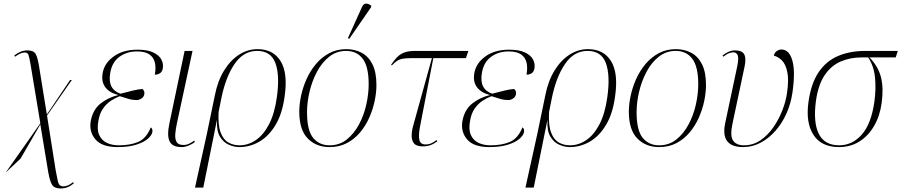

<svg xmlns="http://www.w3.org/2000/svg" viewBox="-20 -825 5117 1090"><path d="M12 155 209 -125 153 -462Q146 -503 141 -515Q136 -527 120 -527Q110 -527 97.5 -522Q85 -517 65 -503L61 -510Q98 -539 135 -539Q171 -539 182.5 -518.5Q194 -498 202 -447L245 -181L268 -221L245 -180L246 -175L378 -371H388L247 -169L296 141Q303 180 307.5 200Q312 220 319.5 226.5Q327 233 341 233Q351 233 364.5 228Q378 223 395 209L399 216Q365 245 325 245Q289 245 276 224.5Q263 204 254 153L209 -119L97 75Z M648 10Q559 10 522 -33.5Q485 -77 495 -137Q507 -202 550 -236.5Q593 -271 650 -285V-286Q600 -299 577 -331Q554 -363 563 -411Q573 -467 626 -505Q679 -543 761 -543Q817 -543 850.5 -527Q884 -511 896.5 -486.5Q909 -462 904 -436Q901 -418 888.5 -409.5Q876 -401 859 -401Q866 -439 859.5 -468.5Q853 -498 829 -515.5Q805 -533 757 -533Q700 -533 658 -502.5Q616 -472 606 -412Q589 -319 664 -293Q706 -304 735 -311Q764 -318 789 -320Q796 -313 798.5 -306Q801 -299 799 -289Q796 -274 782.5 -265.5Q769 -257 756 -257Q733 -257 713 -262.5Q693 -268 660 -279Q634 -269 609 -252.5Q584 -236 565 -209Q546 -182 539 -141Q529 -90 543 -59Q557 -28 586.5 -14Q616 0 655 0Q718 0 764 -19Q810 -38 836 -102Q848 -93 845 -76Q842 -57 819 -37Q796 -17 753 -3.5Q710 10 648 10Z M1011 10Q958 10 942.5 -23Q927 -56 942 -126L1028 -536H1073L985 -128Q977 -92 975 -63.5Q973 -35 983 -18.5Q993 -2 1021 -2Q1039 -2 1053.5 -9Q1068 -16 1083 -27L1086 -19Q1072 -7 1051 1.5Q1030 10 1011 10Z M1087 240 1154 -63 1200 -285Q1216 -366 1252 -424.5Q1288 -483 1337 -514.5Q1386 -546 1442 -546Q1531 -546 1573 -478Q1615 -410 1596 -279Q1583 -180 1544.5 -116Q1506 -52 1452.5 -21Q1399 10 1339 10Q1309 10 1278.5 -3.5Q1248 -17 1228.5 -49.5Q1209 -82 1212 -141H1211L1134 240ZM1340 0Q1388 0 1431.5 -29Q1475 -58 1507 -119Q1539 -180 1552 -275Q1569 -398 1543.5 -467Q1518 -536 1439 -536Q1363 -536 1312.5 -463Q1262 -390 1237 -269L1221 -189Q1217 -114 1232.5 -73Q1248 -32 1276.5 -16Q1305 0 1340 0Z M1851 10Q1775 10 1727 -39Q1679 -88 1679 -191Q1679 -234 1689.5 -282.5Q1700 -331 1721 -377.5Q1742 -424 1774 -462Q1806 -500 1849 -523Q1892 -546 1946 -546Q1994 -546 2033 -525.5Q2072 -505 2094.5 -460Q2117 -415 2117 -342Q2117 -300 2107 -252Q2097 -204 2076.5 -157.5Q2056 -111 2024 -73Q1992 -35 1949 -12.5Q1906 10 1851 10ZM1851 0Q1907 0 1948.5 -33Q1990 -66 2018 -118.5Q2046 -171 2059.5 -231.5Q2073 -292 2073 -347Q2073 -446 2039.5 -491Q2006 -536 1945 -536Q1891 -536 1849.5 -503.5Q1808 -471 1780 -418.5Q1752 -366 1737.5 -305.5Q1723 -245 1723 -188Q1723 -84 1758 -42Q1793 0 1851 0ZM1963 -605 1955 -608 2034 -783Q2043 -805 2058.5 -804.5Q2074 -804 2088 -792L2086 -783Z M2380 6Q2343 6 2329.5 -12Q2316 -30 2317 -58Q2318 -86 2327 -116L2432 -495H2318Q2285 -495 2266 -491.5Q2247 -488 2233.5 -479Q2220 -470 2205 -454L2200 -457Q2217 -482 2233.5 -499.5Q2250 -517 2274 -526.5Q2298 -536 2339 -536H2639L2625 -495H2440L2364 -104Q2355 -55 2361 -30Q2367 -5 2396 -5Q2415 -5 2430.5 -12.5Q2446 -20 2458 -30L2463 -23Q2443 -8 2423.5 -1Q2404 6 2380 6Z M2758 10Q2669 10 2632 -33.5Q2595 -77 2605 -137Q2617 -202 2660 -236.5Q2703 -271 2760 -285V-286Q2710 -299 2687 -331Q2664 -363 2673 -411Q2683 -467 2736 -505Q2789 -543 2871 -543Q2927 -543 2960.5 -527Q2994 -511 3006.5 -486.5Q3019 -462 3014 -436Q3011 -418 2998.5 -409.5Q2986 -401 2969 -401Q2976 -439 2969.5 -468.5Q2963 -498 2939 -515.5Q2915 -533 2867 -533Q2810 -533 2768 -502.5Q2726 -472 2716 -412Q2699 -319 2774 -293Q2816 -304 2845 -311Q2874 -318 2899 -320Q2906 -313 2908.5 -306Q2911 -299 2909 -289Q2906 -274 2892.5 -265.5Q2879 -257 2866 -257Q2843 -257 2823 -262.5Q2803 -268 2770 -279Q2744 -269 2719 -252.5Q2694 -236 2675 -209Q2656 -182 2649 -141Q2639 -90 2653 -59Q2667 -28 2696.5 -14Q2726 0 2765 0Q2828 0 2874 -19Q2920 -38 2946 -102Q2958 -93 2955 -76Q2952 -57 2929 -37Q2906 -17 2863 -3.5Q2820 10 2758 10Z M2963 240 3030 -63 3076 -285Q3092 -366 3128 -424.5Q3164 -483 3213 -514.5Q3262 -546 3318 -546Q3407 -546 3449 -478Q3491 -410 3472 -279Q3459 -180 3420.5 -116Q3382 -52 3328.5 -21Q3275 10 3215 10Q3185 10 3154.5 -3.5Q3124 -17 3104.5 -49.5Q3085 -82 3088 -141H3087L3010 240ZM3216 0Q3264 0 3307.5 -29Q3351 -58 3383 -119Q3415 -180 3428 -275Q3445 -398 3419.5 -467Q3394 -536 3315 -536Q3239 -536 3188.5 -463Q3138 -390 3113 -269L3097 -189Q3093 -114 3108.5 -73Q3124 -32 3152.5 -16Q3181 0 3216 0Z M3722 10Q3646 10 3598 -39Q3550 -88 3550 -191Q3550 -234 3560.5 -282.5Q3571 -331 3592 -377.5Q3613 -424 3645 -462Q3677 -500 3720 -523Q3763 -546 3817 -546Q3865 -546 3904 -525.5Q3943 -505 3965.5 -460Q3988 -415 3988 -342Q3988 -300 3978 -252Q3968 -204 3947.5 -157.5Q3927 -111 3895 -73Q3863 -35 3820 -12.5Q3777 10 3722 10ZM3722 0Q3778 0 3819.5 -33Q3861 -66 3889 -118.5Q3917 -171 3930.5 -231.5Q3944 -292 3944 -347Q3944 -446 3910.5 -491Q3877 -536 3816 -536Q3762 -536 3720.5 -503.5Q3679 -471 3651 -418.5Q3623 -366 3608.5 -305.5Q3594 -245 3594 -188Q3594 -84 3629 -42Q3664 0 3722 0Z M4199 10Q4068 10 4097 -126L4165 -447Q4175 -495 4168 -511.5Q4161 -528 4142 -528Q4133 -528 4120 -523.5Q4107 -519 4086 -503L4082 -510Q4118 -539 4153 -539Q4193 -539 4205 -516.5Q4217 -494 4207 -447L4139 -126Q4123 -53 4142 -26.5Q4161 0 4203 0Q4255 0 4297 -28.5Q4339 -57 4370.5 -102.5Q4402 -148 4422 -200Q4442 -252 4448 -298Q4459 -372 4449.5 -416.5Q4440 -461 4419 -482Q4398 -503 4373 -509Q4378 -528 4391 -536Q4404 -544 4416 -544Q4460 -544 4478 -482Q4496 -420 4479 -301Q4470 -237 4445 -181Q4420 -125 4382 -82Q4344 -39 4297.5 -14.5Q4251 10 4199 10Z M4743 10Q4643 10 4598 -59.5Q4553 -129 4570 -248Q4585 -353 4628 -416Q4671 -479 4738.5 -507.5Q4806 -536 4893 -536H5077L5065 -499H4916Q4966 -448 4981.5 -386Q4997 -324 4985 -239Q4975 -166 4942 -109.5Q4909 -53 4858.5 -21.5Q4808 10 4743 10ZM4744 0Q4818 0 4872 -60.5Q4926 -121 4944 -248Q4954 -321 4947.5 -385.5Q4941 -450 4909 -499H4871Q4806 -499 4752 -475.5Q4698 -452 4661.5 -398Q4625 -344 4612 -251Q4596 -130 4628.5 -65Q4661 0 4744 0Z"/></svg>

Font: Noto Serif Display ExtraLight
Style: Italic
Weight: 200
Italic angle: -12°
Designer: Monotype Design Team
Foundry: Monotype Imaging Inc.
Version: Version 2.009